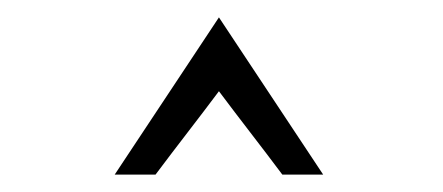

<svg xmlns="http://www.w3.org/2000/svg" viewBox="-20 -680 510 221"><path d="M159 -479H112Q142 -524 172 -569.5Q202 -615 232 -660Q262 -615 292 -569.5Q322 -524 352 -479H305Q287 -503 268.5 -527Q250 -551 232 -575Q214 -551 195.5 -527Q177 -503 159 -479Z"/></svg>

Font: Josefin Slab SemiBold
Style: Regular
Weight: 600
Designer: Santiago Orozco
Foundry: Typemade
Version: Version 2.000